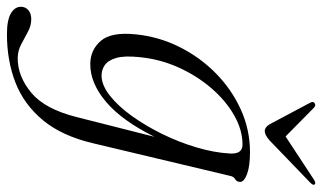

<svg xmlns="http://www.w3.org/2000/svg" viewBox="-262 -472 928 553"><g transform="rotate(90 202.5 -196.0)"><path d="M339 1Q318 90 273 144.5Q228 199 164.8 223.8Q101.5 248.5 25 248.5Q-15.5 248.5 -34.8 237.2Q-54 226 -54 208Q-54 195.5 -44.5 187Q-35 178.5 -18 178.5Q0.5 178.5 18.2 188.2Q36 198 54.8 207.8Q73.5 217.5 94.5 217.5Q146.5 217.5 193.8 178.2Q241 139 264 46.5L320.5 -176.5Q274.5 -83.5 220.5 -37.5Q166.5 8.5 111.5 8.5Q70.5 8.5 44.2 -21.8Q18 -52 25.5 -123Q32 -188 61.2 -247.2Q90.5 -306.5 137 -352.5Q183.5 -398.5 241.8 -425Q300 -451.5 364.5 -451.5Q405.5 -451.5 428 -443Q450.5 -434.5 450.5 -423Q450 -413 442.5 -408.8Q435 -404.5 433 -394ZM91 -132.5Q86.5 -89.5 93.5 -66Q100.5 -42.5 114.2 -33.2Q128 -24 144 -24Q171.5 -24 201.8 -47.8Q232 -71.5 260.5 -111.2Q289 -151 312.8 -199.5Q336.5 -248 351.2 -298Q366 -348 368.5 -392Q371.5 -430 343 -430Q301 -430 258.8 -406Q216.5 -382 180.5 -340.2Q144.5 -298.5 120.5 -245Q96.5 -191.5 91 -132.5ZM331 -508Q315 -494 304 -494Q293 -494 284.5 -508L222 -625.5Q217.5 -633.5 224 -638Q230.5 -642 237 -635.5L319.5 -554L443.5 -635.5Q454 -642 457.5 -638Q461.5 -634 453 -625.5Z"/></g></svg>

Font: Fraunces 72pt S000 Light
Style: Italic
Weight: 300
Italic angle: -16°
Version: Version 1.000; ttfautohint (v1.8.3)